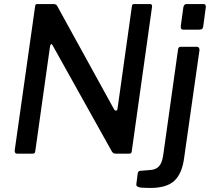

<svg xmlns="http://www.w3.org/2000/svg" viewBox="-20 -762 1045 952"><path d="M724 -742Q735 -742 734 -729L633 -10Q632 0 620 0H554Q548 0 543 -2.5Q538 -5 534 -12L241 -537Q238 -544 234 -543Q230 -542 228 -532L155 -13Q154 -5 151 -2.5Q148 0 139 0H65Q58 0 55 -5Q52 -10 53 -17L154 -730Q155 -738 157.5 -740Q160 -742 168 -742H245Q254 -742 258.5 -738.5Q263 -735 266 -728L545 -221Q550 -212 556 -213.5Q562 -215 563 -225L634 -731Q635 -738 637.5 -740Q640 -742 647 -742ZM893 21Q883 98 845 134Q807 170 724 170Q679 170 666.5 165.5Q654 161 656 151L663 97Q664 92 666.5 89Q669 86 675 85L724 81Q751 80 767 64Q783 48 789 9L863 -518Q865 -525 867.5 -527.5Q870 -530 877 -530H956Q963 -530 966.5 -524.5Q970 -519 969 -513L893 21ZM988 -633Q987 -623 982.5 -619Q978 -615 967 -615H889Q880 -615 877.5 -621.5Q875 -628 877 -637L889 -725Q892 -742 905 -742H990Q996 -742 999 -736Q1002 -730 1000 -723Z"/></svg>

Font: Libre Franklin Thin Medium
Style: Italic
Weight: 500
Italic angle: -8°
Version: Version 3.000